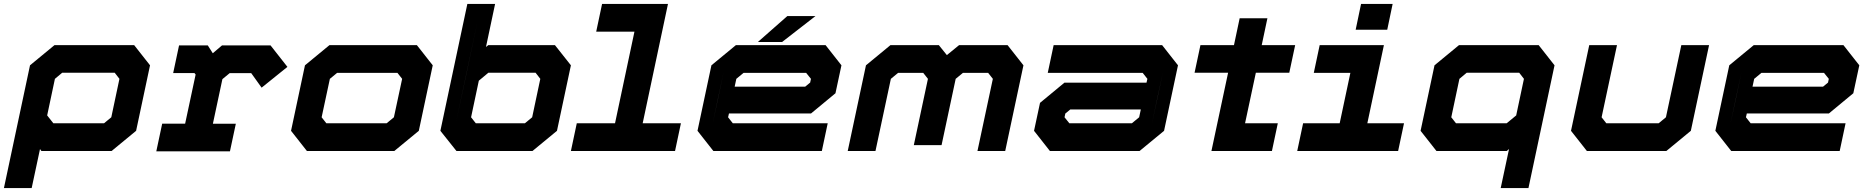

<svg xmlns="http://www.w3.org/2000/svg" viewBox="-70 -770 9528 979"><path d="M-50 189 83 -437 208 -540H614L695 -437L624 -103L499 0H141L134 -10L91.5 189ZM202 -141.5H460.5L497.5 -172L539 -368L515 -399H247L210 -368L170.5 -181.5Z M727 1.5 757 -139.5H874L927.5 -390L921.5 -397.5H813L843 -538.5H989.5L1015 -498.5L1062 -538.5H1309.5L1395.5 -429L1264 -323L1211 -397H1101L1064 -366.5L1015.5 -139H1132.5L1102.5 1.5Z M1495 0 1414 -103 1485 -437 1610 -540H2055.5L2136.5 -437L2065.5 -103L1940.5 0ZM1594 -141.5H1901.5L1938.5 -172L1980.5 -368L1956.5 -398.5H1649L1612 -368L1570 -172Z M2257.5 0 2175.5 -103 2313 -750H2454.5L2408 -530.5L2420 -540H2759.5L2841 -437L2770 -103L2645 0ZM2369.5 -683 2253 -135.5 2305.5 -381.5ZM2356 -141.5H2606.5L2643.5 -172L2685 -368L2661 -399H2420L2371.5 -358.5L2332 -172Z M2841 0 2871 -141.5H3066L3165 -608.5H2970L3000 -750H3336L3207 -141.5H3402L3372 0Z M4139.5 -540 4220.5 -437 4190 -294.5 4065.5 -191.5H3647L3642.5 -172L3666.5 -141.5H4150.5L4120.5 0H3567.5L3486.5 -103L3557.5 -437L3682.5 -540ZM4040.5 -398.5H3721.5L3684.5 -368L3676 -328H4035.5L4061 -349L4065 -368ZM3620 -403 3563 -137 3590 -262ZM3794.5 -556 3944.5 -688H4088L3918 -556Z M4252.5 0 4345.5 -437 4470.5 -540H4717L4758 -489L4820.5 -540H5067.5L5148.5 -437L5055.5 0H4914L4992.5 -368L4968.5 -398.5H4840L4803 -368L4731 -30H4589.5L4661.5 -368L4637.5 -398.5H4509.5L4472.5 -368L4394 0Z M5283.5 0 5202.5 -103 5233 -245.5 5357.5 -348.5H5776L5780.5 -368L5756.5 -398.5H5272.5L5302.5 -540H5855.5L5936.5 -437L5865.5 -103L5740.5 0ZM5382.5 -141.5H5701.5L5738.5 -172L5747 -212H5387.5L5362 -191L5358 -172ZM5803 -137 5860 -403 5833 -278Z M6107 0 6192 -399H6021L6051 -540H6222L6251 -677H6392.5L6363.5 -540H6534L6504 -399H6333.5L6278.5 -141.5H6445.5L6415.5 0ZM6308.5 -614.5 6278 -471.5ZM6193 -71.5 6211 -156.5Z M6842.5 -618.5 6870 -750H7031L7003.5 -618.5ZM6544.5 0 6574.5 -141.5H6761L6815.5 -398.5H6629L6659 -540H6986.5L6902 -141.5H7089L7059 0Z M7723.5 189H7582L7624.5 -10L7612.5 0H7254.5L7173.5 -103L7244.5 -437L7369.5 -540H7775.5L7856.5 -437ZM7612.5 -141.5 7661 -181.5 7700.5 -368 7676.5 -399H7408.5L7371.5 -368L7330 -172L7354 -141.5Z M8021.5 0 7940.5 -103 8033.5 -540H8175L8096.5 -172L8120.5 -141.5H8387.5L8424.5 -172L8503 -540H8644.5L8551.5 -103L8426.5 0Z M9329.5 -540 9410.5 -437 9380 -294.5 9255.5 -191.5H8837L8832.5 -172L8856.5 -141.5H9340.5L9310.5 0H8757.5L8676.5 -103L8747.5 -437L8872.5 -540ZM9230.5 -398.5H8911.5L8874.5 -368L8866 -328H9225.5L9251 -349L9255 -368ZM8810 -403 8753 -137 8780 -262Z"/></svg>

Font: Tourney Expanded Black
Style: Italic
Weight: 900
Width: 7
Italic angle: -12°
Designer: Tyler Finck
Foundry: Etcetera Type Co
Version: Version 1.010; ttfautohint (v1.8.3)